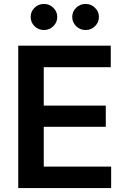

<svg xmlns="http://www.w3.org/2000/svg" viewBox="-20 -961 645 981"><path d="M73.2 0V-727.5H545.9V-617.7H203.6V-421.4H520.5V-313H203.6V-109.9H547.9V0ZM204.6 -807.6Q176.3 -807.6 156.5 -827.1Q136.7 -846.7 136.7 -874.5Q136.7 -901.9 156.5 -921.4Q176.3 -940.9 204.6 -940.9Q232.4 -940.9 252.4 -921.4Q272.5 -901.9 272.5 -874.5Q272.5 -846.7 252.4 -827.1Q232.4 -807.6 204.6 -807.6ZM417.5 -807.6Q389.2 -807.6 369.1 -827.1Q349.1 -846.7 349.1 -874.5Q349.1 -901.9 369.1 -921.4Q389.2 -940.9 417.5 -940.9Q445.3 -940.9 465.3 -921.4Q485.4 -901.9 485.4 -874.5Q485.4 -846.7 465.3 -827.1Q445.3 -807.6 417.5 -807.6Z"/></svg>

Font: Inter SemiBold
Style: Regular
Weight: 600
Designer: Rasmus Andersson
Foundry: rsms
Version: Version 4.001;git-9221beed3